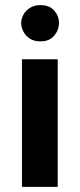

<svg xmlns="http://www.w3.org/2000/svg" viewBox="-20 -732 312 752"><path d="M66 -500H206V0H66ZM63 -642Q63 -658 71.5 -674Q80 -690 97 -701Q114 -712 138 -712Q174 -712 192.5 -690.5Q211 -669 211 -642Q211 -615 192.5 -592.5Q174 -570 138 -570Q113 -570 96.5 -581Q80 -592 71.5 -608.5Q63 -625 63 -642Z"/></svg>

Font: Moderustic SemiBold
Style: Regular
Weight: 600
Designer: Tural Alisoy
Foundry: TAFT Foundry
Version: Version 2.120